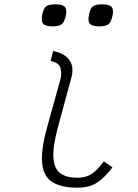

<svg xmlns="http://www.w3.org/2000/svg" viewBox="-20 -854 640 888"><path d="M338 14Q263 14 222 -12Q181 -38 175 -98.5Q169 -159 197 -262L261 -493Q266 -522 258.5 -543Q251 -564 214 -572L226 -618Q276 -608 298.5 -579.5Q321 -551 313 -506L247 -262Q224 -176 227 -125.5Q230 -75 258 -53.5Q286 -32 338 -32Q363 -32 382.5 -39Q402 -46 420.5 -62.5Q439 -79 460 -108L500 -80Q473 -45 448.5 -24Q424 -3 398 5.5Q372 14 338 14ZM439 -732Q406 -732 395.5 -744.5Q385 -757 392 -788Q397 -815 409.5 -824.5Q422 -834 452 -834Q485 -834 496 -822Q507 -810 500 -780Q494 -752 481.5 -742Q469 -732 439 -732ZM223 -732Q190 -732 179.5 -744.5Q169 -757 176 -788Q181 -815 193.5 -824.5Q206 -834 236 -834Q269 -834 280 -822Q291 -810 284 -780Q278 -752 265.5 -742Q253 -732 223 -732Z"/></svg>

Font: Victor Mono Thin
Style: Italic
Weight: 100
Italic angle: -12°
Monospace: yes
Designer: Rune Bjørnerås
Version: Version 1.561;gftools[0.9.30]